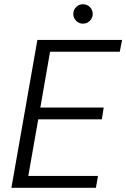

<svg xmlns="http://www.w3.org/2000/svg" viewBox="-20 -889 598 909"><path d="M34 0 157 -700H558L547 -644H217L171 -380H471L462 -324H161L114 -56H444L434 0ZM373 -777Q354 -777 340.5 -790.5Q327 -804 327 -823Q327 -842 340.5 -855.5Q354 -869 373 -869Q392 -869 405.5 -855.5Q419 -842 419 -823Q419 -804 405.5 -790.5Q392 -777 373 -777Z"/></svg>

Font: DM Sans 17pt Light
Style: Italic
Weight: 300
Italic angle: -10°
Version: Version 4.004;gftools[0.9.30]